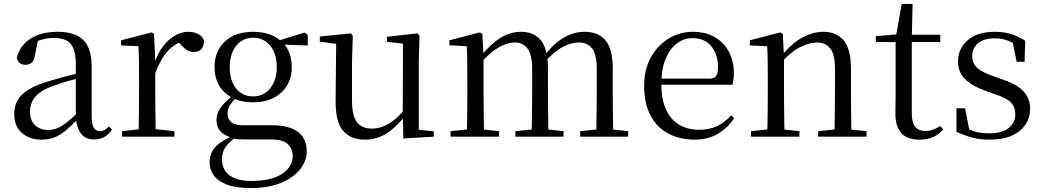

<svg xmlns="http://www.w3.org/2000/svg" viewBox="-20 -692 5281 972"><path d="M190 15Q130 15 91 -19Q52 -53 52 -115Q52 -154 69 -184.5Q86 -215 125.5 -239Q165 -263 231 -282Q273 -295 319 -307Q365 -319 405 -328V-303Q365 -293 324 -281.5Q283 -270 249 -257Q185 -234 158.5 -202Q132 -170 132 -128Q132 -82 157.5 -58Q183 -34 225 -34Q248 -34 270 -43Q292 -52 320 -74Q348 -96 386 -134L395 -87H371Q340 -54 312.5 -31Q285 -8 256 3.5Q227 15 190 15ZM457 14Q412 14 389.5 -16.5Q367 -47 364 -100V-103V-359Q364 -415 352 -445.5Q340 -476 315 -488Q290 -500 250 -500Q221 -500 192 -491.5Q163 -483 130 -465L173 -492L157 -413Q153 -386 140.5 -375Q128 -364 109 -364Q73 -364 65 -400Q80 -461 134 -496Q188 -531 272 -531Q359 -531 401.5 -489.5Q444 -448 444 -355V-108Q444 -61 455 -44.5Q466 -28 486 -28Q499 -28 509 -33.5Q519 -39 531 -52L547 -37Q531 -11 508.5 1.5Q486 14 457 14Z M598 0V-28L709 -40H750L863 -28V0ZM681 0Q682 -24 682.5 -65Q683 -106 683.5 -150.5Q684 -195 684 -229V-289Q684 -341 683.5 -381Q683 -421 681 -458L593 -462V-488L747 -528L760 -520L766 -379V-378V-229Q766 -195 766.5 -150.5Q767 -106 767.5 -65Q768 -24 769 0ZM765 -319 744 -371H762Q777 -420 804 -455.5Q831 -491 864.5 -511Q898 -531 933 -531Q962 -531 984 -519.5Q1006 -508 1013 -486Q1012 -459 1000 -444Q988 -429 961 -429Q942 -429 927 -438.5Q912 -448 895 -467L872 -489L917 -487Q865 -473 828.5 -432.5Q792 -392 765 -319Z M1249 260Q1174 260 1128.5 242.5Q1083 225 1062 195.5Q1041 166 1041 128Q1041 81 1074.5 48Q1108 15 1174 -11L1179 -2Q1140 27 1122 52Q1104 77 1104 114Q1104 168 1142.5 196Q1181 224 1251 224Q1356 224 1409 187.5Q1462 151 1462 97Q1462 63 1438 38.5Q1414 14 1351 14H1228Q1205 14 1187 13Q1169 12 1153 7V4Q1076 -15 1076 -84Q1076 -116 1095.5 -145Q1115 -174 1160 -209V-218L1183 -206Q1157 -179 1144.5 -160Q1132 -141 1132 -116Q1132 -90 1150 -74Q1168 -58 1209 -58H1355Q1416 -58 1455.5 -42.5Q1495 -27 1514 3Q1533 33 1533 75Q1533 121 1500.5 163.5Q1468 206 1404.5 233Q1341 260 1249 260ZM1261 -174Q1201 -174 1157 -196.5Q1113 -219 1089.5 -259Q1066 -299 1066 -352Q1066 -433 1118.5 -482Q1171 -531 1262 -531Q1308 -531 1345 -518Q1382 -505 1406 -480L1409 -478Q1457 -432 1457 -352Q1457 -299 1433 -259Q1409 -219 1365 -196.5Q1321 -174 1261 -174ZM1261 -204Q1315 -204 1348 -245Q1381 -286 1381 -353Q1381 -420 1348 -460.5Q1315 -501 1262 -501Q1208 -501 1175.5 -460Q1143 -419 1143 -352Q1143 -285 1175 -244.5Q1207 -204 1261 -204ZM1376 -467V-484H1382L1521 -527L1538 -516V-462Z M1827 15Q1756 15 1717 -29.5Q1678 -74 1679 -186L1682 -484L1704 -467L1599 -481V-507L1756 -523L1766 -511L1762 -380V-185Q1762 -105 1787.5 -73Q1813 -41 1862 -41Q1909 -41 1952 -68Q1995 -95 2031 -142L2054 -103H2028Q1989 -51 1939 -18Q1889 15 1827 15ZM2022 9 2019 -114V-116L2020 -471L1939 -480V-506L2094 -523L2104 -511L2100 -380V-35L2176 -27V0Z M2261 0V-28L2369 -39H2402L2506 -28V0ZM2343 0Q2344 -24 2344.5 -65Q2345 -106 2345.5 -150.5Q2346 -195 2346 -229V-290Q2346 -341 2345.5 -381Q2345 -421 2343 -458L2255 -463V-488L2409 -528L2422 -520L2428 -406V-403V-229Q2428 -195 2428.5 -150.5Q2429 -106 2429.5 -65Q2430 -24 2431 0ZM2589 0V-28L2697 -39H2730L2833 -28V0ZM2671 0Q2672 -24 2672.5 -64.5Q2673 -105 2673.5 -149.5Q2674 -194 2674 -229V-342Q2674 -416 2650.5 -446.5Q2627 -477 2587 -477Q2549 -477 2506 -453Q2463 -429 2411 -371L2402 -406H2413Q2462 -468 2512.5 -499.5Q2563 -531 2618 -531Q2683 -531 2718.5 -487.5Q2754 -444 2754 -342V-229Q2754 -194 2754.5 -149.5Q2755 -105 2755.5 -64.5Q2756 -24 2757 0ZM2917 0V-28L3023 -39H3056L3160 -28V0ZM2997 0Q2999 -24 2999.5 -64.5Q3000 -105 3000.5 -149.5Q3001 -194 3001 -229V-342Q3001 -418 2977 -447.5Q2953 -477 2910 -477Q2873 -477 2830 -455Q2787 -433 2737 -377L2726 -413H2738Q2786 -474 2836 -502.5Q2886 -531 2940 -531Q3009 -531 3045.5 -487.5Q3082 -444 3082 -343V-229Q3082 -194 3082.5 -149.5Q3083 -105 3083.5 -64.5Q3084 -24 3085 0Z M3496 15Q3423 15 3365 -15Q3307 -45 3274 -106Q3241 -167 3241 -257Q3241 -341 3275.5 -402.5Q3310 -464 3366 -497.5Q3422 -531 3488 -531Q3553 -531 3599.5 -503.5Q3646 -476 3670.5 -429Q3695 -382 3695 -323Q3695 -287 3688 -263H3280V-294H3570Q3597 -294 3606 -308Q3615 -322 3615 -352Q3615 -416 3581 -457.5Q3547 -499 3486 -499Q3442 -499 3406 -471.5Q3370 -444 3349 -392.5Q3328 -341 3328 -269Q3328 -188 3352.5 -136Q3377 -84 3420 -59.5Q3463 -35 3518 -35Q3571 -35 3610.5 -53.5Q3650 -72 3681 -108L3697 -94Q3664 -44 3614 -14.5Q3564 15 3496 15Z M3782 0V-28L3890 -39H3923L4027 -28V0ZM3864 0Q3865 -24 3865.5 -65Q3866 -106 3866.5 -150.5Q3867 -195 3867 -229V-289Q3867 -341 3866.5 -381Q3866 -421 3864 -458L3776 -462V-488L3930 -528L3943 -520L3949 -403V-402V-229Q3949 -195 3949.5 -150.5Q3950 -106 3950.5 -65Q3951 -24 3952 0ZM4122 0V-28L4229 -39H4262L4367 -28V0ZM4204 0Q4205 -24 4205.5 -64.5Q4206 -105 4206.5 -149.5Q4207 -194 4207 -229V-344Q4207 -418 4182.5 -447.5Q4158 -477 4115 -477Q4081 -477 4034 -455Q3987 -433 3932 -372L3924 -406H3934Q3988 -473 4042 -502Q4096 -531 4149 -531Q4214 -531 4251 -487.5Q4288 -444 4288 -342V-229Q4288 -194 4288.5 -149.5Q4289 -105 4289.5 -64.5Q4290 -24 4291 0Z M4555 -479V-516H4740V-479ZM4636 15Q4573 15 4543 -18Q4513 -51 4513 -118Q4513 -142 4513.5 -161Q4514 -180 4514 -207V-479H4414V-509L4535 -519L4515 -504L4545 -672H4600L4596 -501V-489V-118Q4596 -71 4613.5 -50Q4631 -29 4664 -29Q4686 -29 4703 -35.5Q4720 -42 4740 -54L4755 -37Q4734 -12 4705 1.5Q4676 15 4636 15Z M4989 15Q4941 15 4902 4.5Q4863 -6 4822 -25V-144H4866L4890 -18L4853 -20V-56Q4881 -37 4912 -27Q4943 -17 4987 -17Q5053 -17 5086.5 -44Q5120 -71 5120 -113Q5120 -150 5097.5 -173.5Q5075 -197 5014 -216L4962 -235Q4901 -257 4865.5 -291.5Q4830 -326 4830 -382Q4830 -445 4878.5 -488Q4927 -531 5017 -531Q5062 -531 5097.5 -520Q5133 -509 5170 -486L5167 -379H5127L5103 -496L5134 -490V-458Q5104 -479 5076 -488.5Q5048 -498 5017 -498Q4960 -498 4931 -473Q4902 -448 4902 -408Q4902 -372 4926 -349.5Q4950 -327 5004 -308L5055 -290Q5131 -264 5163 -228Q5195 -192 5195 -140Q5195 -97 5171.5 -61.5Q5148 -26 5103 -5.5Q5058 15 4989 15Z"/></svg>

Font: Noto Serif KR ExtraLight
Style: Regular
Weight: 400
Version: Version 2.002-H1;hotconv 1.1.0;makeotfexe 2.6.0